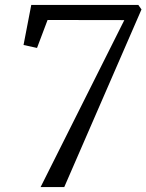

<svg xmlns="http://www.w3.org/2000/svg" viewBox="-20 -763 597 783"><path d="M487 -681 174 -681.5 131 -567.5 76 -579.5 107.5 -743H544L557 -724.5L242 0H145.5Z"/></svg>

Font: Merriweather 24pt Light
Style: Italic
Weight: 300
Italic angle: -7.8°
Version: Version 2.101